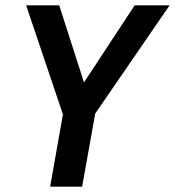

<svg xmlns="http://www.w3.org/2000/svg" viewBox="-20 -700 656 720"><path d="M616 -680 337 -274 288 0H168L216 -271L78 -680H202L295 -391L485 -680Z"/></svg>

Font: Inria Sans
Style: Bold Italic
Weight: 700
Italic angle: -10°
Designer: Black Foundry Team
Foundry: Black Foundry
Version: Version 1.2; ttfautohint (v1.8.3)